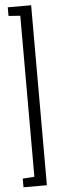

<svg xmlns="http://www.w3.org/2000/svg" viewBox="-60 -771 300 949"><g transform="rotate(-5 90.0 -296.5)"><path d="M17 150V107L75 103V-696L17 -700V-743H133V150Z"/></g></svg>

Font: Saira UltraCondensed
Style: Regular
Weight: 400
Width: 1
Designer: Hector Gatti with collaboration of the Omnibus-Type team
Foundry: Omnibus-Type
Version: Version 1.101